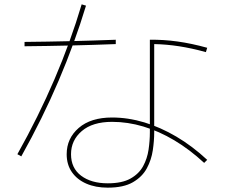

<svg xmlns="http://www.w3.org/2000/svg" viewBox="-20 -833 1040 884"><path d="M78 -113 60 -123Q157 -296 231 -468.5Q305 -641 356 -813L376 -807Q324 -635 250 -461.5Q176 -288 78 -113ZM513 -650V-630Q408 -626 303 -623.5Q198 -621 93 -620V-640Q198 -641 303 -643.5Q408 -646 513 -650ZM934 -97 920 -83Q853 -145 782.5 -187Q712 -229 640 -250.5Q568 -272 496 -272Q406 -272 356.5 -229.5Q307 -187 307 -123Q307 -59 353.5 -24Q400 11 476 11Q542 11 581 -11Q620 -33 639 -68Q658 -103 664 -144Q670 -185 670 -223V-650Q732 -651 797 -642Q862 -633 934 -613L928 -593Q863 -611 804.5 -620Q746 -629 690 -630V-223Q690 -185 683.5 -141Q677 -97 656 -58Q635 -19 592 6Q549 31 476 31Q420 31 377.5 12.5Q335 -6 311 -40.5Q287 -75 287 -123Q287 -196 342.5 -244Q398 -292 496 -292Q570 -292 644.5 -269.5Q719 -247 792 -204Q865 -161 934 -97Z"/></svg>

Font: Murecho Thin
Style: Regular
Weight: 100
Designer: Neil Summerour
Foundry: Positype
Version: Version 1.010